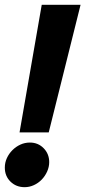

<svg xmlns="http://www.w3.org/2000/svg" viewBox="-25 -765 354 796"><path d="M56 -216Q79 -349 102 -480.5Q125 -612 148 -745H309Q276 -612 243 -480.5Q210 -349 177 -216ZM77 11Q42 11 18.5 -12Q-5 -35 -5 -70Q-5 -91 3.5 -109.5Q12 -128 26.5 -142.5Q41 -157 59.5 -165.5Q78 -174 99 -174Q133 -174 156 -150.5Q179 -127 179 -93Q179 -73 170.5 -54Q162 -35 148 -20.5Q134 -6 115.5 2.5Q97 11 77 11Z"/></svg>

Font: Rosa Sans Black
Style: Italic
Weight: 900
Italic angle: -12°
Designer: Pentagram / MCKL
Foundry: Pentagram / MCKL
Version: Version 1.005;September 16, 2019;FontCreator 11.5.0.2425 64-